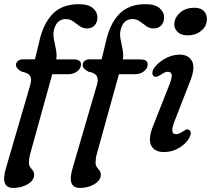

<svg xmlns="http://www.w3.org/2000/svg" viewBox="-25 -736 1035 942"><path d="M53.5 -417Q53.5 -429.5 63.2 -437.2Q73 -445 89 -445H146.5L167 -529Q186 -618.5 232.8 -667Q279.5 -715.5 361 -715.5Q408.5 -715.5 430.8 -696.2Q453 -677 453 -651Q453 -626 439 -611.2Q425 -596.5 402 -596.5Q381.5 -596.5 365.5 -608Q349.5 -619.5 334 -631Q318.5 -642.5 299 -642.5Q251 -642.5 239 -586Q235 -565.5 239.8 -542Q244.5 -518.5 249.5 -493.5Q254.5 -468.5 251 -444.5H337Q372.5 -444.5 372.5 -420Q372.5 -400.5 354.2 -386.2Q336 -372 311.5 -372H231.5L123 19.5Q119.5 32 118.2 42.5Q117 53 117 63Q117 76 123.5 84.2Q130 92.5 136.2 101Q142.5 109.5 142.5 122.5Q142.5 140.5 127.5 155Q112.5 169.5 89 177.8Q65.5 186 40 186Q-25 186 4.5 88L123.5 -319.5Q132 -348 122.5 -363.5Q113 -379 82.5 -384Q53.5 -399 53.5 -417ZM380.5 -417Q380.5 -429.5 390.2 -437.2Q400 -445 416 -445H473.5L494 -529Q513 -618.5 559.8 -667Q606.5 -715.5 688 -715.5Q735.5 -715.5 757.8 -696.2Q780 -677 780 -651Q780 -626 766 -611.2Q752 -596.5 729 -596.5Q708.5 -596.5 692.5 -608Q676.5 -619.5 661 -631Q645.5 -642.5 626 -642.5Q578 -642.5 566 -586Q562 -565.5 566.8 -542Q571.5 -518.5 576.5 -493.5Q581.5 -468.5 578 -444.5H664Q699.5 -444.5 699.5 -420Q699.5 -400.5 681.2 -386.2Q663 -372 638.5 -372H558.5L450 19.5Q446.5 32 445.2 42.5Q444 53 444 63Q444 76 450.5 84.2Q457 92.5 463.2 101Q469.5 109.5 469.5 122.5Q469.5 140.5 454.5 155Q439.5 169.5 416 177.8Q392.5 186 367 186Q302 186 331.5 88L450.5 -319.5Q459 -348 449.5 -363.5Q440 -379 409.5 -384Q380.5 -399 380.5 -417ZM895.5 -562.5Q862.5 -562.5 845 -580.5Q827.5 -598.5 830.5 -624Q834 -653.5 860.8 -675.8Q887.5 -698 928.5 -698Q961.5 -698 977.2 -679.5Q993 -661 989.5 -633.5Q987 -604.5 960.5 -583.5Q934 -562.5 895.5 -562.5ZM833 -145.5Q818 -107.5 820.5 -92.5Q823 -77.5 840 -77.5Q852 -77.5 874.5 -92.5Q882.5 -98 889.2 -100.5Q896 -103 903 -98.5Q919 -87 902.5 -57.5Q886.5 -30 853 -10Q819.5 10 780 10Q732.5 10 716.5 -22.5Q700.5 -55 726.5 -119L802.5 -311.5Q819.5 -352.5 817.5 -368.2Q815.5 -384 798 -384Q790.5 -384 781.5 -379.8Q772.5 -375.5 762 -368Q752.5 -362.5 745 -360Q737.5 -357.5 731 -361Q723 -366 722.5 -377.2Q722 -388.5 730.5 -401.5Q749 -428.5 784.5 -448.2Q820 -468 856 -468Q900.5 -468 917.5 -435.2Q934.5 -402.5 906 -333Z"/></svg>

Font: Fraunces 9pt SuperSoft
Style: Italic
Weight: 400
Italic angle: -16°
Version: Version 1.000;[b76b70a41]